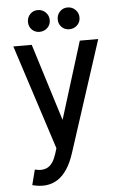

<svg xmlns="http://www.w3.org/2000/svg" viewBox="-58 -715 598 948"><g transform="rotate(-5 240.5 -241.0)"><path d="M63.5 185.2 82.8 109.8Q121.8 120 147.9 104.9Q174 89.8 188.8 43.5H272.8Q242.8 136.8 190.1 171Q137.5 205.2 63.5 185.2ZM189 43.5 359.5 -505H450.8L272.8 43.5ZM205.5 36.8 30 -505H121.2L250.8 -90ZM165.8 -565.5Q142.8 -565.5 127.6 -580.8Q112.5 -596 112.5 -619Q112.5 -641.8 127.6 -657.6Q142.8 -673.5 165.8 -673.5Q188.5 -673.5 204.5 -657.6Q220.5 -641.8 220.5 -619Q220.5 -596 204.5 -580.8Q188.5 -565.5 165.8 -565.5ZM313.2 -565.5Q290.2 -565.5 275.1 -580.8Q260 -596 260 -619Q260 -641.8 275.1 -657.6Q290.2 -673.5 313.2 -673.5Q336 -673.5 352 -657.6Q368 -641.8 368 -619Q368 -596 352 -580.8Q336 -565.5 313.2 -565.5Z"/></g></svg>

Font: Akshar Light
Style: Regular
Weight: 300
Designer: Tall Chai
Foundry: Tall Chai
Version: Version 1.100